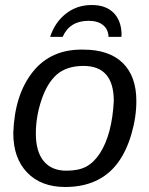

<svg xmlns="http://www.w3.org/2000/svg" viewBox="-20 -736 596 766"><path d="M524 -333Q524 -268 504 -200Q484 -132 449 -85Q377 10 240 10Q144 10 88.5 -47.5Q33 -105 33 -205Q38 -358 111 -449.5Q184 -541 313 -538Q415 -538 469.5 -485Q524 -432 524 -333ZM434 -333Q434 -473 313 -473Q247 -473 207 -439Q168 -405 145 -336Q123 -270 123 -203Q123 -131 154.5 -93Q186 -55 245 -55Q294 -55 324.5 -71.5Q355 -88 379 -125Q427 -200 434 -333ZM346 -716Q402 -716 433 -685Q464 -654 465 -599L464 -589H413Q412 -619 391 -636Q370 -653 334 -653Q258 -653 230 -589H180Q199 -647 243 -681.5Q287 -716 346 -716Z"/></svg>

Font: Libra Sans
Style: Italic
Weight: 400
Italic angle: -12°
Foundry: Context Ltd
Version: Version 1.002